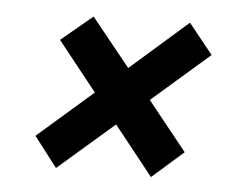

<svg xmlns="http://www.w3.org/2000/svg" viewBox="-39 -490 662 513"><g transform="rotate(5 292.0 -234.0)"><path d="M362 -229 467 -98 383 -24 278 -156 128 -26 66 -107 214 -236 109 -368 193 -438 297 -309 451 -444 516 -363Z"/></g></svg>

Font: Grenze ExtraBold
Style: Italic
Weight: 800
Italic angle: -10°
Designer: Renata Polastri
Foundry: Omnibus-Type
Version: Version 1.002; ttfautohint (v1.8)